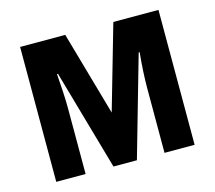

<svg xmlns="http://www.w3.org/2000/svg" viewBox="-84 -649 841 752"><g transform="rotate(-15 336.5 -273.5)"><path d="M56 0V-547H239L336 -206L434 -547H617V0H495V-261Q495 -292 497 -329.5Q499 -367 503 -406H499L383 0H288L172 -407H168Q171 -369 173 -332Q175 -295 175 -262V0Z"/></g></svg>

Font: Noto Sans ExtraCondensed
Style: Bold
Weight: 700
Width: 2
Designer: Monotype Design Team
Foundry: Monotype Imaging Inc.
Version: Version 2.013; ttfautohint (v1.8.4.7-5d5b)